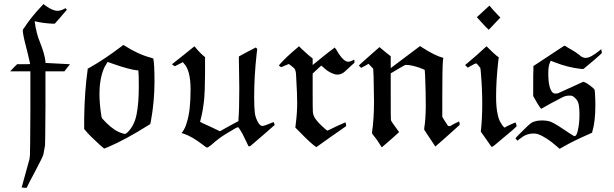

<svg xmlns="http://www.w3.org/2000/svg" viewBox="-20 -701 3010 942"><path d="M87 216Q124 84 124 82Q125 80 127 59Q128 46 129 -155V-351H30Q52 -375 64 -386H96Q128 -386 128 -387L117 -435Q95 -517 92 -546V-555L101 -568Q133 -617 183 -670L193 -681L204 -673Q238 -648 262 -648Q276 -648 292 -656L302 -661Q302 -660 303.5 -658.5Q305 -657 306 -655L308 -653Q308 -652 278 -618L249 -585H234Q194 -587 159 -595Q158 -595 156 -596H153L150 -597Q158 -536 176 -494Q199 -436 203 -400V-392H207L323 -386Q323 -384 309 -368L296 -351H203V-176Q202 2 201 12Q196 42 193 56Q190 69 152.5 139.5Q115 210 114 214L110 221Q105 221 98 220L87 219Z M393 -121Q395 -254 410 -359V-364L423 -371Q492 -410 574 -472Q583 -480 586 -480Q587 -480 588 -479Q658 -434 720 -418L732 -414Q738 -389 738 -300Q738 -203 720 -105Q717 -94 717 -92L707 -86Q596 -16 509 21L491 28Q486 24 470 10Q417 -38 400 -60L393 -68ZM661 -278Q661 -341 659 -349V-356H652Q614 -360 534 -388L509 -397Q507 -397 492 -370Q468 -317 468 -239Q468 -193 477 -134Q478 -124 481.5 -119.5Q485 -115 501 -99Q542 -58 580 -47Q589 -44 593 -44Q598 -44 607 -53Q639 -85 650 -139Q661 -193 661 -278Z M1235 -468Q1239 -465 1242 -461L1239 -435Q1227 -327 1227 -226Q1227 -171 1230.5 -145.5Q1234 -120 1249 -96Q1257 -84 1267 -83Q1276 -83 1307 -96L1321 -102Q1322 -102 1325 -96Q1328 -90 1328 -88Q1314 -75 1273.5 -40.5Q1233 -6 1216 9Q1207 18 1203 17L1199 16Q1177 -31 1170 -44Q1151 -77 1148 -77Q1142 -77 1100 -51Q1055 -25 1018 9Q1001 23 996 23Q992 23 972 7Q922 -31 884 -44L872 -48Q871 -48 872 -50Q873 -52 876 -55Q890 -74 897 -102Q915 -157 915 -262Q915 -356 882 -390L877 -396Q864 -390 838 -376Q835 -377 829.5 -381Q824 -385 824 -386Q843 -401 879.5 -430Q916 -459 934 -474Q964 -437 986 -421V-339Q985 -244 982 -217Q976 -158 965 -117Q961 -103 962 -103Q962 -102 1011 -80L1059 -57Q1119 -91 1150 -107V-116Q1154 -161 1154 -268Q1154 -291 1153 -343Q1152 -395 1152 -412V-424Q1197 -449 1235 -468Z M1439 -467 1447 -474 1460 -461Q1494 -429 1514 -414V-382L1567 -425Q1579 -435 1593.5 -446Q1608 -457 1615 -462L1622 -468L1629 -459Q1656 -411 1677 -401Q1683 -398 1689 -398Q1697 -398 1709 -404Q1711 -405 1713 -406Q1715 -407 1716 -408H1718Q1718 -404 1719 -400V-393L1701 -377Q1681 -359 1673 -351Q1656 -335 1635 -335Q1623 -335 1608 -342Q1587 -351 1566 -371L1556 -379Q1553 -376 1545 -369Q1537 -362 1530 -355L1514 -340V-243Q1514 -164 1515 -151.5Q1516 -139 1521 -129Q1532 -108 1560 -82Q1584 -60 1586 -60Q1588 -60 1630 -81Q1674 -101 1675 -101Q1676 -100 1677.5 -91.5Q1679 -83 1678 -82Q1645 -59 1605 -31L1532 21Q1505 3 1449 -55L1429 -75L1431 -92Q1438 -147 1438 -196Q1438 -241 1434 -305Q1433 -349 1429 -355Q1427 -359 1427 -361Q1427 -364 1409 -378L1397 -387L1380 -380Q1362 -372 1361 -372Q1360 -371 1354.5 -374.5Q1349 -378 1349 -380Q1349 -382 1354 -387Q1384 -421 1439 -467Z M1752 -368Q1741 -378 1741 -380Q1741 -381 1793 -427L1842 -470L1850 -463Q1855 -458 1873.5 -443.5Q1892 -429 1897 -425V-367L2041 -475L2050 -469Q2113 -428 2155 -417L2153 -402Q2150 -362 2150 -231V-128L2160 -111Q2163 -106 2166.5 -101Q2170 -96 2171.5 -93.5Q2173 -91 2174.5 -88.5Q2176 -86 2177 -85Q2178 -84 2180 -83Q2182 -82 2183.5 -82Q2185 -82 2188 -82L2209 -94Q2231 -105 2232 -105Q2233 -105 2235 -95V-88L2176 -35L2116 18Q2103 -1 2088 -24L2061 -65L2062 -77Q2068 -111 2069 -178Q2069 -254 2066 -321Q2066 -326 2065.5 -334Q2065 -342 2064.5 -347Q2064 -352 2064 -353V-358L2053 -363Q2019 -377 1985 -382Q1981 -382 1975 -382L1970 -383Q1968 -383 1932 -362L1897 -341V-229Q1897 -115 1898 -112Q1899 -106 1918.5 -80Q1938 -54 1938 -53Q1938 -52 1896 -15Q1854 22 1853 22L1852 20Q1851 19 1850 17.5Q1849 16 1848 14Q1831 -15 1809 -41Q1805 -45 1805 -50Q1815 -116 1815 -203Q1815 -222 1814 -265Q1813 -308 1813 -324L1811 -364Q1795 -380 1788 -388L1771 -378Q1753 -368 1752 -368Z M2320 -617Q2364 -658 2372 -665Q2380 -673 2381 -673H2382Q2382 -672 2397 -655Q2413 -637 2423 -627L2435 -615L2378 -555L2364 -568Q2323 -612 2321 -615Q2321 -616 2320.5 -616Q2320 -616 2320 -617ZM2275 -369Q2269 -376 2262 -382L2274 -392Q2313 -424 2367 -474Q2402 -439 2417 -427L2427 -420L2424 -395Q2414 -304 2414 -227Q2414 -171 2422 -139Q2427 -113 2438 -97Q2448 -79 2456 -75Q2458 -75 2461 -78Q2465 -81 2486 -90.5Q2507 -100 2509 -100Q2510 -100 2512.5 -92Q2515 -84 2515 -83Q2515 -78 2438 -15Q2398 20 2393 20Q2391 20 2366 -17L2339 -55Q2346 -117 2346 -193Q2346 -268 2339 -347Q2338 -363 2336 -369Q2319 -390 2316 -390Q2311 -390 2287 -376Z M2518 -11Q2515 -14 2509 -23L2526 -41Q2576 -92 2590 -100Q2610 -110 2639 -110Q2663 -110 2681 -104Q2695 -99 2723 -81Q2751 -63 2773 -48Q2795 -33 2799 -33Q2808 -33 2814 -57Q2823 -92 2823 -138Q2823 -181 2816.5 -198.5Q2810 -216 2789 -230Q2784 -232 2773 -232Q2756 -232 2740 -224Q2735 -222 2683 -194L2635 -167L2628 -176Q2617 -192 2602 -219L2596 -230V-284Q2596 -346 2597 -357V-377L2673 -427Q2708 -450 2729 -464Q2750 -478 2750 -477L2752 -476Q2754 -475 2756 -474Q2759 -471 2779 -460Q2806 -445 2823 -431Q2837 -417 2854 -417Q2877 -417 2919 -451Q2924 -455 2927 -457.5Q2930 -460 2930 -459Q2933 -443 2933 -442Q2933 -439 2891.5 -403.5Q2850 -368 2843 -363Q2841 -362 2830 -363Q2766 -370 2700 -396Q2683 -403 2682 -403Q2681 -400 2679 -396Q2670 -378 2670 -342Q2670 -261 2695 -244Q2698 -242 2708 -242L2717 -243Q2801 -281 2842 -300Q2859 -295 2884 -274Q2895 -265 2896.5 -262Q2898 -259 2899 -245Q2901 -213 2901 -185Q2901 -104 2886 -55L2885 -50L2863 -40Q2796 -11 2740 21Q2738 22 2735.5 23.5Q2733 25 2731.5 26Q2730 27 2728.5 27.5Q2727 28 2726 28L2725 29Q2720 25 2714 19Q2661 -28 2619 -43Q2610 -46 2597 -46Q2581 -46 2568 -41.5Q2555 -37 2548 -32.5Q2541 -28 2525 -16Q2520 -11 2518 -11Z"/></svg>

Font: KaTeX_Fraktur
Style: Regular
Weight: 400
Version: Version 1.1; ttfautohint (v1.3)